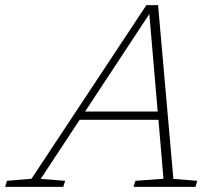

<svg xmlns="http://www.w3.org/2000/svg" viewBox="-85 -727 858 747"><path d="M589.5 -31 682.5 -23.5 675.5 0H434.5L442 -23.5L551 -31.5L531.5 -261H225L73.5 -31L168.5 -23.5L161 0H-65L-58 -23.5L37.5 -31.5L484.5 -707H530ZM246 -293H528.5L496 -672.5Z"/></svg>

Font: Newsreader 6pt ExtraLight
Style: Italic
Weight: 275
Italic angle: -17°
Designer: Hugues Gentile
Foundry: Production Type
Version: Version 1.003; ttfautohint (v1.8.3)